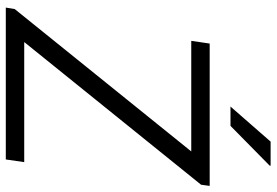

<svg xmlns="http://www.w3.org/2000/svg" viewBox="-162 -768 931 646"><g transform="rotate(90 303.0 -445.5)"><path d="M6 0 11 -30 490 -624H118L127 -686H606L602 -657L122 -62H526L517 0ZM339 -756 457 -891H538V-888L404 -756Z"/></g></svg>

Font: Chivo Medium ExtraLight
Style: Italic
Weight: 250
Italic angle: -8.05°
Version: Version 2.002